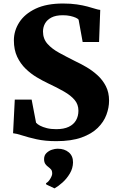

<svg xmlns="http://www.w3.org/2000/svg" viewBox="-20 -772 648 1065"><path d="M292 11Q230.5 11 183.2 0.5Q136 -10 103.2 -20.8Q70.5 -31.5 52.5 -33L62 -219.5H155.5L180 -91.5Q187 -83 202 -75Q217 -67 239.8 -61.2Q262.5 -55.5 291.5 -55.5Q334 -55.5 361.2 -68.5Q388.5 -81.5 401.8 -104.8Q415 -128 415 -158Q415 -192.5 394 -217.5Q373 -242.5 335.2 -264.2Q297.5 -286 246 -310Q217.5 -323.5 184.5 -343Q151.5 -362.5 122.5 -390.5Q93.5 -418.5 75.2 -457.2Q57 -496 57 -548Q57 -601.5 87 -648.2Q117 -695 177.5 -723.8Q238 -752.5 329.5 -752.5Q373 -752.5 406.5 -747.5Q440 -742.5 465 -735.8Q490 -729 507.5 -723.5Q525 -718 536 -717L529.5 -539H438.5L416 -663Q412 -668.5 399.8 -674Q387.5 -679.5 369.5 -683.5Q351.5 -687.5 328.5 -687.5Q289.5 -687.5 265.2 -674.8Q241 -662 229.8 -641.8Q218.5 -621.5 218.5 -597Q218.5 -557 243.2 -529Q268 -501 308.8 -478.8Q349.5 -456.5 396.5 -433Q426.5 -419 459.5 -399.8Q492.5 -380.5 521 -354.5Q549.5 -328.5 567.2 -294Q585 -259.5 585 -213.5Q585 -175 570.2 -135.2Q555.5 -95.5 522 -62.5Q488.5 -29.5 432 -9.2Q375.5 11 292 11ZM385 129Q384.5 161.5 367.5 190.2Q350.5 219 326.8 240.2Q303 261.5 283 272.5H281.5L237 251.5L235 244Q247.5 238.5 258.5 220.2Q269.5 202 269.5 191Q269.5 175 263 167.8Q256.5 160.5 249 155Q240.5 149.5 232.5 139Q224.5 128.5 224.5 110.5Q224.5 89.5 237.8 76.8Q251 64 268.2 58.5Q285.5 53 297.5 53H301Q338 53 361.8 73.2Q385.5 93.5 385 129Z"/></svg>

Font: Merriweather 24pt Black
Style: Regular
Weight: 900
Designer: Eben Sorkin
Foundry: Eben Sorkin
Version: Version 2.100